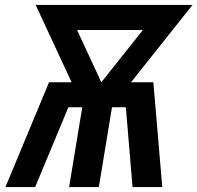

<svg xmlns="http://www.w3.org/2000/svg" viewBox="-20 -755 797 775"><path d="M2 0 178 -423H269L124 -735H757L509 -423H599L635 0H515L488 -322H432L379 0H259L312 -322H256L122 0ZM389 -423 557 -634H291Z"/></svg>

Font: Zed Sans Extended
Style: Bold Italic
Weight: 700
Width: 7
Italic angle: -9°
Designer: Belleve Invis
Foundry: Belleve Invis
Version: Version 1.0.0; ttfautohint (v1.8.4)